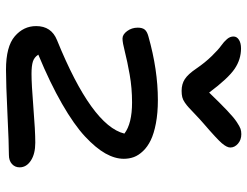

<svg xmlns="http://www.w3.org/2000/svg" viewBox="-113 -710 833 647"><g transform="rotate(90 303.5 -386.5)"><path d="M432.1 -783.2Q451.2 -783.2 464.1 -772Q477.1 -760.7 477.1 -746.1Q477.1 -734.4 462.6 -717.5Q448.2 -700.7 396 -655.8Q381.3 -643.1 365.5 -627.9Q349.6 -612.8 342.5 -606.2Q335.4 -599.6 325.9 -593Q316.4 -586.4 307.4 -584.2Q298.3 -582 286.1 -582Q263.2 -582 246.6 -592.8Q230 -603.5 210.9 -631.8Q190.9 -661.1 168.9 -683.6Q147 -706.1 133.8 -715.3Q120.6 -724.6 111.8 -734.9Q103 -745.1 103 -756.8Q103 -768.1 114 -775.1Q125 -782.2 143.1 -782.2Q180.2 -782.2 211.9 -760.7Q243.7 -739.3 292 -674.8Q328.1 -712.4 352.1 -735.1Q376 -757.8 391.1 -767.8Q406.2 -777.8 414.1 -780.5Q421.9 -783.2 432.1 -783.2ZM214.8 9.8Q136.7 9.8 102.3 -19.8Q67.9 -49.3 67.9 -91.8Q67.9 -143.1 115.2 -162.1Q403.3 -279.3 430.2 -389.2Q396.5 -415 325.2 -415Q276.9 -415 231.4 -407Q186 -398.9 154.8 -390.9Q123.5 -382.8 109.9 -382.8Q96.2 -382.8 84.7 -398.4Q73.2 -414.1 73.2 -434.1Q73.2 -449.7 79.8 -457.8Q86.4 -465.8 103 -470.2Q215.3 -502 316.9 -502Q360.8 -502 395.5 -495.4Q430.2 -488.8 452.4 -478Q474.6 -467.3 489 -452.1Q503.4 -437 509.3 -421.1Q515.1 -405.3 515.1 -387.2Q515.1 -357.4 497.1 -325.2Q479 -293 439.7 -256.3Q400.4 -219.7 330.1 -179.2Q259.8 -138.7 164.1 -99.1Q172.9 -85.4 187.5 -80.8Q202.1 -76.2 229 -76.2Q263.7 -76.2 342.3 -82.5Q420.9 -88.9 460.9 -88.9Q498.5 -88.9 521.2 -74Q543.9 -59.1 543.9 -36.1Q543.9 -20.5 532.7 -10.3Q521.5 0 502 0Q465.3 0 364 4.9Q262.7 9.8 214.8 9.8Z"/></g></svg>

Font: Shantell Sans Normal
Style: Regular
Weight: 400
Designer: Stephen Nixon, Anya Danilova, Shantell Martin
Foundry: Arrow Type
Version: Version 1.006;[559af2be0]